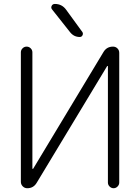

<svg xmlns="http://www.w3.org/2000/svg" viewBox="-20 -995 721 993"><path d="M250 -945.3Q242.2 -954.1 247.1 -964.4Q252 -974.6 263.7 -974.6Q300.8 -974.6 322.3 -944.3L406.2 -829.1Q411.1 -821.3 406.7 -812.5Q402.3 -803.7 392.6 -803.7Q362.3 -803.7 342.8 -828.1ZM596.7 -50.8Q596.7 -39.1 587.9 -30.3Q579.1 -21.5 567.4 -21.5Q555.7 -21.5 546.9 -30.3Q538.1 -39.1 538.1 -50.8V-652.3Q538.1 -653.3 536.6 -653.8Q535.2 -654.3 534.2 -653.3L169.9 -49.8Q153.3 -21.5 121.1 -21.5Q107.4 -21.5 97.7 -31.2Q87.9 -41 87.9 -54.7V-724.6Q87.9 -736.3 96.7 -745.1Q105.5 -753.9 117.7 -753.9Q129.9 -753.9 138.7 -745.1Q147.5 -736.3 147.5 -724.6V-123Q147.5 -122.1 148.9 -121.6Q150.4 -121.1 151.4 -122.1L515.6 -726.6Q532.2 -753.9 564.5 -753.9Q578.1 -753.9 587.4 -744.6Q596.7 -735.4 596.7 -721.7Z"/></svg>

Font: Gen Jyuu Gothic P Light
Style: Regular
Weight: 200
Designer: [Source Han Sans]
Ryoko NISHIZUKA  (kana & ideographs); Paul D. Hunt (Latin, Greek & Cyrillic); Wenlong ZHANG  (bopomofo
Version: Version 1.002.20150607